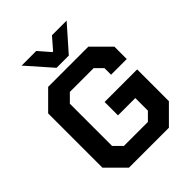

<svg xmlns="http://www.w3.org/2000/svg" viewBox="-250 -1041 1176 1176"><g transform="rotate(-45 338.0 -453.5)"><path d="M55 -115V-585L170 -700H518L631 -587V-480H495V-537L448 -584H242L191 -533V-167L242 -116H450L499 -165V-274H349V-390H631V-115L516 0H170ZM147 -907H274L339 -832H345L410 -907H537L395 -746H289Z"/></g></svg>

Font: Chakra Petch
Style: Bold
Weight: 700
Designer: Katatrad Aksorn Co.,Ltd.
Foundry: Cadson Demak Co.,Ltd.
Version: Version 1.000; ttfautohint (v1.6)